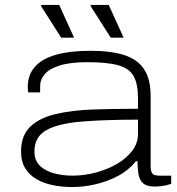

<svg xmlns="http://www.w3.org/2000/svg" viewBox="-20 -743 716 775"><path d="M271 12Q229 12 191.5 4Q154 -4 125.5 -21Q97 -38 81 -65Q65 -92 65 -131Q65 -196 102 -231.5Q139 -267 204.5 -282.5Q270 -298 355.5 -301Q441 -304 537 -304V-346Q537 -404 519.5 -435.5Q502 -467 457.5 -479.5Q413 -492 333 -492Q264 -492 222 -479Q180 -466 161 -444Q142 -422 142 -395V-370H94Q93 -375 92.5 -380Q92 -385 92 -392Q92 -440 120 -472.5Q148 -505 204.5 -521.5Q261 -538 346 -538Q427 -538 480.5 -521Q534 -504 561 -464.5Q588 -425 588 -355V-74Q588 -51 595 -42.5Q602 -34 623 -34H671V-1Q651 6 633.5 8Q616 10 605 10Q572 10 557.5 -3.5Q543 -17 539 -40Q535 -63 535 -92H528Q501 -57 458.5 -34Q416 -11 367 0.5Q318 12 271 12ZM272 -34Q321 -34 368.5 -47Q416 -60 454 -82.5Q492 -105 514.5 -135.5Q537 -166 537 -202V-260Q400 -260 306.5 -252Q213 -244 166 -217Q119 -190 119 -132Q119 -95 141.5 -73.5Q164 -52 199.5 -43Q235 -34 272 -34ZM427 -591 346 -718V-723H419L479 -591ZM227 -591 146 -718V-723H219L279 -591Z"/></svg>

Font: Archivo Expanded Thin
Style: Regular
Weight: 250
Width: 7
Designer: Hector Gatti
Foundry: Omnibus-Type
Version: Version 2.001